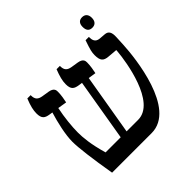

<svg xmlns="http://www.w3.org/2000/svg" viewBox="-189 -930 1105 1105"><g transform="rotate(-45 363.5 -377.5)"><path d="M627 -670C650 -670 665 -684 665 -713C665 -741 650 -755 627 -755C604 -755 590 -741 590 -713C590 -682 604 -670 627 -670ZM117 0H439C639 0 678 -373 683 -473L686 -534C688 -572 678 -591 650 -593L612 -596C579 -599 575 -624 575 -644V-647H548C528 -589 524 -573 524 -549C524 -504 538 -490 574 -487L633 -482L632 -469C626 -397 583 -109 438 -109H344L407 -480L454 -473C458 -491 464 -523 464 -550C464 -562 463 -582 425 -588L381 -595C353 -600 339 -612 339 -644V-647H312C296 -606 288 -577 288 -548C288 -506 305 -496 338 -491L360 -488L296 -109H173C146 -202 141 -262 141 -303C141 -351 148 -420 161 -482L216 -473C220 -491 226 -523 226 -550C226 -562 225 -582 187 -588L143 -595C115 -600 101 -612 101 -644V-647H74C56 -602 50 -574 50 -549C50 -506 67 -496 100 -491L119 -488C100 -426 81 -345 81 -287C81 -239 94 -134 117 0Z"/></g></svg>

Font: Noto Serif Hebrew
Style: Regular
Weight: 400
Designer: Monotype Design Team
Foundry: Monotype Imaging Inc.
Version: Version 1.901